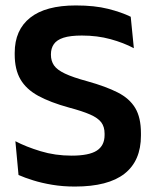

<svg xmlns="http://www.w3.org/2000/svg" viewBox="-20 -672 573 705"><path d="M255 13Q210.5 13 171.8 6.5Q133 0 101.8 -9.8Q70.5 -19.5 48 -29.5L36.5 -153.5Q75.5 -133 129 -116.8Q182.5 -100.5 243 -100.5Q307 -100.5 335.5 -119Q364 -137.5 364 -176V-181.5Q364 -206.5 351.8 -222.8Q339.5 -239 311 -251.5Q282.5 -264 233.5 -277Q164.5 -296 120.2 -320.2Q76 -344.5 55 -380.8Q34 -417 34 -472V-478Q34 -562 90.8 -607Q147.5 -652 258.5 -652Q327.5 -652 377 -639.5Q426.5 -627 460 -610.5L471.5 -495Q434 -515 385.8 -528.2Q337.5 -541.5 280.5 -541.5Q238 -541.5 213.2 -533.5Q188.5 -525.5 177.8 -510Q167 -494.5 167 -472.5V-471Q167 -448.5 178.2 -432Q189.5 -415.5 218.5 -401.8Q247.5 -388 301 -373.5Q369 -354.5 412.2 -332.5Q455.5 -310.5 476.5 -275.5Q497.5 -240.5 497.5 -183V-174Q497.5 -81.5 437.2 -34.2Q377 13 255 13Z"/></svg>

Font: Anek Gurmukhi SemiBold
Style: Regular
Weight: 600
Designer: Sarang Kulkarni (Gurmukhi), Yesha Goshar (Latin)
Foundry: Ek Type
Version: Version 1.003